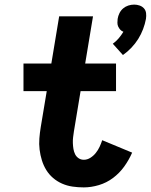

<svg xmlns="http://www.w3.org/2000/svg" viewBox="-20 -806 655 834"><path d="M514 -567 470 -616Q484 -626 495.5 -639.5Q507 -653 516 -668Q508 -671 502.5 -677Q497 -683 493.5 -690.5Q490 -698 490 -707Q490 -716 491 -724Q493 -737 499 -749Q505 -761 515 -769.5Q525 -778 537.5 -782Q550 -786 563 -786Q575 -786 586.5 -782Q598 -778 605.5 -769.5Q613 -761 614.5 -749Q616 -737 614 -724Q610 -702 601.5 -679.5Q593 -657 580.5 -637Q568 -617 551 -599Q534 -581 514 -567ZM344 8Q319 8 295 4.5Q271 1 249.5 -8.5Q228 -18 210.5 -33Q193 -48 181 -67.5Q169 -87 162 -109.5Q155 -132 152 -156Q149 -180 151 -205Q153 -230 157 -254L183 -410H82V-530H203L237 -735H384L350 -530H484V-410H330L301 -235Q299 -222 297.5 -209.5Q296 -197 296.5 -184Q297 -171 299 -159Q301 -147 306 -136.5Q311 -126 321 -119Q331 -112 344 -112Q359 -112 372.5 -120.5Q386 -129 396 -141.5Q406 -154 412.5 -168Q419 -182 424 -197L554 -143Q540 -111 519.5 -82.5Q499 -54 471 -33Q443 -12 409.5 -2Q376 8 344 8Z"/></svg>

Font: Iosevka Curly Heavy Extended
Style: Italic
Weight: 900
Width: 7
Italic angle: -9°
Monospace: yes
Designer: Belleve Invis
Foundry: Belleve Invis
Version: Version 11.1.0; ttfautohint (v1.8.3)